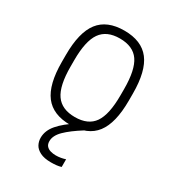

<svg xmlns="http://www.w3.org/2000/svg" viewBox="-181 -632 862 953"><g transform="rotate(30 250.0 -155.5)"><path d="M260 219Q221 219 197.5 207Q174 195 164.5 177Q155 159 155 138Q155 97 186.5 60.5Q218 24 275 -12L324 -1Q265 36 233 67.5Q201 99 201 131Q201 149 210 159Q219 169 233.5 173Q248 177 263 177Q278 177 292 174.5Q306 172 318 168V212Q305 216 290.5 217.5Q276 219 260 219ZM250 10Q151 10 104.5 -50.5Q58 -111 58 -240V-280Q58 -409 104.5 -469.5Q151 -530 250 -530Q349 -530 395.5 -469.5Q442 -409 442 -280V-240Q442 -111 395.5 -50.5Q349 10 250 10ZM250 -35Q326 -35 359.5 -83.5Q393 -132 393 -242V-278Q393 -388 359.5 -436.5Q326 -485 250 -485Q175 -485 141 -436.5Q107 -388 107 -278V-242Q107 -132 141 -83.5Q175 -35 250 -35Z"/></g></svg>

Font: M PLUS 1 Code Light
Style: Regular
Weight: 300
Designer: Coji Morishita
Foundry: UNDERFOREST DESIGN
Version: Version 1.002